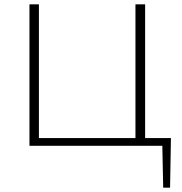

<svg xmlns="http://www.w3.org/2000/svg" viewBox="-20 -678 848 893"><path d="M775 -36 771 195H739L735 0H117V-658H161V-36H610V-658H655V-36Z"/></svg>

Font: EauTestInfant Light
Style: Regular
Weight: 300
Designer: Christian Thalmann (Catharsis Fonts)
Version: Version 0.001;PS 000.001;hotconv 1.0.88;makeotf.lib2.5.64775